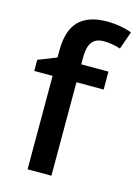

<svg xmlns="http://www.w3.org/2000/svg" viewBox="-107 -748 582 809"><g transform="rotate(15 183.5 -344.0)"><path d="M317.9 -485.8V-407.7H199.2V0H95.2V-407.7H15.1V-456.1L95.2 -487.8V-519.5Q95.2 -605.5 135.7 -647Q176.3 -688.5 259.3 -688.5Q314.5 -688.5 366.7 -670.4L339.4 -592.3Q301.3 -604.5 266.1 -604.5Q231.4 -604.5 215.3 -583Q199.2 -561.5 199.2 -517.6V-485.8Z"/></g></svg>

Font: Khula Semibold
Style: Regular
Weight: 600
Designer: Erin McLaughlin, Steve Matteson
Version: Version 1.000;PS 1.0;hotconv 1.0.72;makeotf.lib2.5.5900